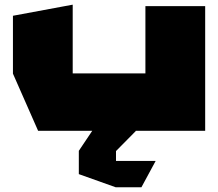

<svg xmlns="http://www.w3.org/2000/svg" viewBox="-20 -556 927 816"><path d="M598 0V-530H852V0H599ZM142 0 35 -243V-244H598V0ZM35 -244V-489L288 -536H289V-244ZM315 86V85L372 0H557V1L473 86ZM472 240 315 184V86H473V240ZM473 240V128H641V129L581 240Z"/></svg>

Font: Foldit Black
Style: Regular
Weight: 900
Version: Version 1.003